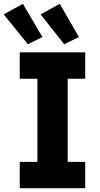

<svg xmlns="http://www.w3.org/2000/svg" viewBox="-46 -997 531 1017"><path d="M58.6 -139.6H152.3V-580.1H58.6V-719.7H405.3V-580.1H312.5V-139.6H405.3V0H58.6ZM-26.4 -920.9 75.2 -976.6 178.7 -800.8 101.6 -762.7ZM168.9 -920.9 270.5 -976.6 372.1 -800.8 293.9 -762.7Z"/></svg>

Font: Reddit Sans Fudge ExtraBold
Style: Regular
Weight: 800
Designer: Stephen Hutchings
Foundry: Reddit
Version: Version 1.011